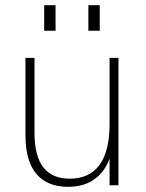

<svg xmlns="http://www.w3.org/2000/svg" viewBox="-20 -717 564 743"><path d="M244 6C318.5 6 376.5 -29 404 -103V0H438.5V-493H404V-236C404 -90 346 -25.5 250 -25.5C160.5 -25.5 113.5 -81.5 113.5 -203.5V-493H78.5V-192.5C78.5 -55.5 141 6 244 6ZM151 -598H195V-697H151ZM322 -598H366V-697H322Z"/></svg>

Font: HK Grotesk ExtraLight
Style: Regular
Weight: 200
Designer: Alfredo Marco Pradil
Foundry: Hanken Design Co.
Version: Version 3.001;FEAKit 1.0